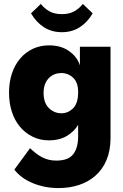

<svg xmlns="http://www.w3.org/2000/svg" viewBox="-20 -708 629 978"><path d="M230 7Q184 7 146.5 -11.5Q109 -30 82 -62Q55 -94 40.5 -138.5Q26 -183 26 -236Q26 -289 40.5 -333Q55 -377 82 -409Q109 -441 146.5 -459Q184 -477 230 -477Q290 -477 331.5 -448Q373 -419 387 -375V-470H543V0Q542 62 522 108.5Q502 155 466.5 186.5Q431 218 383 234Q335 250 278 250Q209 250 148.5 225.5Q88 201 53 156L133 47Q149 62 164 73.5Q179 85 194.5 93Q210 101 227.5 105.5Q245 110 267 110Q328 110 353 77.5Q378 45 378 -13V-72Q357 -37 319.5 -15Q282 7 230 7ZM293 -131Q326 -131 351.5 -155.5Q377 -180 378 -234V-240Q378 -288 352.5 -312Q327 -336 292 -336Q275 -336 259 -330Q243 -324 230.5 -312Q218 -300 210 -281Q202 -262 202 -235Q202 -184 229 -157.5Q256 -131 293 -131ZM295 -544Q243 -544 203.5 -569.5Q164 -595 138 -640L188 -688Q206 -665 231.5 -650.5Q257 -636 295 -636Q333 -636 358.5 -650.5Q384 -665 402 -688L452 -640Q426 -595 386.5 -569.5Q347 -544 295 -544Z"/></svg>

Font: Tilda Sans Black
Style: Regular
Weight: 900
Designer: ParaType Ltd
Foundry: ParaType Ltd
Version: Version 1.009